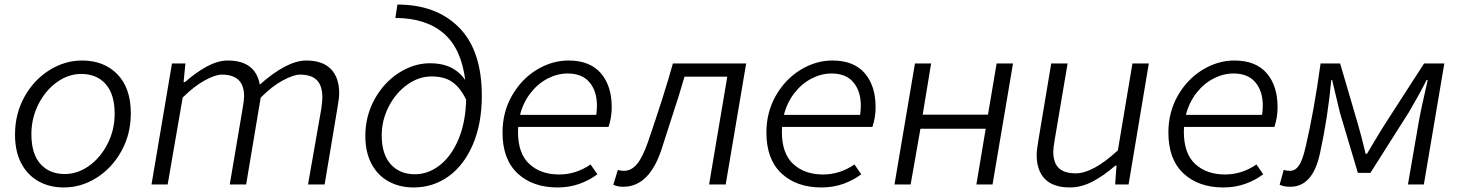

<svg xmlns="http://www.w3.org/2000/svg" viewBox="-20 -811 6413 844"><path d="M46 -219Q46 -311 87.5 -385.5Q129 -460 197 -502.5Q265 -545 341 -545Q437 -545 496 -484.5Q555 -424 555 -313Q555 -221 513.5 -146.5Q472 -72 404.5 -29.5Q337 13 261 13Q198 13 149.5 -14Q101 -41 73.5 -93Q46 -145 46 -219ZM484 -311Q484 -397 444.5 -441.5Q405 -486 337 -486Q281 -486 230.5 -450Q180 -414 149 -353Q118 -292 118 -221Q118 -135 157.5 -90.5Q197 -46 265 -46Q321 -46 371.5 -82Q422 -118 453 -179Q484 -240 484 -311Z M736 -532H795L787 -450H793Q840 -492 889 -518.5Q938 -545 981 -545Q1103 -545 1122 -439Q1179 -490 1231 -517.5Q1283 -545 1326 -545Q1398 -545 1434.5 -507.5Q1471 -470 1471 -401Q1471 -381 1464 -341L1407 0H1334L1392 -331Q1397 -364 1397 -382Q1397 -435 1372.5 -459Q1348 -483 1299 -483Q1271 -483 1224 -458Q1177 -433 1126 -382L1062 0H990L1046 -331Q1053 -371 1053 -387Q1053 -436 1028.5 -459.5Q1004 -483 955 -483Q926 -483 879 -457Q832 -431 783 -382L717 0H646Z M1586 -214Q1586 -301 1626.5 -374.5Q1667 -448 1733 -490.5Q1799 -533 1871 -533Q1975 -533 2025 -459Q2008 -598 1929.5 -665Q1851 -732 1718 -732L1727 -791Q1898 -791 1998 -690Q2098 -589 2098 -390Q2098 -268 2059 -176.5Q2020 -85 1952 -36Q1884 13 1798 13Q1737 13 1689 -13Q1641 -39 1613.5 -90Q1586 -141 1586 -214ZM1804 -45Q1862 -45 1913 -84.5Q1964 -124 1995.5 -199Q2027 -274 2029 -373Q2004 -425 1969 -450Q1934 -475 1877 -475Q1821 -475 1770.5 -439Q1720 -403 1689 -343Q1658 -283 1658 -216Q1658 -133 1697.5 -89Q1737 -45 1804 -45Z M2189 -228Q2189 -318 2230.5 -390.5Q2272 -463 2339 -504Q2406 -545 2479 -545Q2573 -545 2621 -489.5Q2669 -434 2669 -340Q2669 -295 2655 -253H2258Q2257 -245 2257 -232Q2257 -136 2307 -90Q2357 -44 2438 -44Q2512 -44 2576 -88L2606 -45Q2572 -19 2527.5 -3Q2483 13 2431 13Q2321 13 2255 -49Q2189 -111 2189 -228ZM2601 -306Q2604 -327 2604 -347Q2604 -410 2571.5 -449Q2539 -488 2475 -488Q2431 -488 2388 -466Q2345 -444 2312.5 -402.5Q2280 -361 2266 -306Z M2676 1 2696 -64Q2708 -60 2722 -60Q2755 -60 2779.5 -89Q2804 -118 2827 -183Q2899 -392 2938 -532H3260L3170 0H3097L3177 -474H2989Q2969 -403 2930 -285Q2911 -225 2891 -164Q2837 10 2720 10Q2694 10 2676 1Z M3349 -228Q3349 -318 3390.5 -390.5Q3432 -463 3499 -504Q3566 -545 3639 -545Q3733 -545 3781 -489.5Q3829 -434 3829 -340Q3829 -295 3815 -253H3418Q3417 -245 3417 -232Q3417 -136 3467 -90Q3517 -44 3598 -44Q3672 -44 3736 -88L3766 -45Q3732 -19 3687.5 -3Q3643 13 3591 13Q3481 13 3415 -49Q3349 -111 3349 -228ZM3761 -306Q3764 -327 3764 -347Q3764 -410 3731.5 -449Q3699 -488 3635 -488Q3591 -488 3548 -466Q3505 -444 3472.5 -402.5Q3440 -361 3426 -306Z M4002 -532H4073L4036 -307H4323L4361 -532H4433L4343 0H4272L4313 -245H4026L3983 0H3912Z M4537 -131Q4537 -144 4539.5 -160Q4542 -176 4544 -191L4601 -532H4673L4617 -201Q4610 -161 4610 -145Q4610 -95 4634.5 -72Q4659 -49 4709 -49Q4784 -49 4894 -150L4958 -532H5030L4941 0H4882L4888 -83H4883Q4831 -38 4782 -12.5Q4733 13 4683 13Q4610 13 4573.5 -24Q4537 -61 4537 -131Z M5116 -228Q5116 -318 5157.5 -390.5Q5199 -463 5266 -504Q5333 -545 5406 -545Q5500 -545 5548 -489.5Q5596 -434 5596 -340Q5596 -295 5582 -253H5185Q5184 -245 5184 -232Q5184 -136 5234 -90Q5284 -44 5365 -44Q5439 -44 5503 -88L5533 -45Q5499 -19 5454.5 -3Q5410 13 5358 13Q5248 13 5182 -49Q5116 -111 5116 -228ZM5528 -306Q5531 -327 5531 -347Q5531 -410 5498.5 -449Q5466 -488 5402 -488Q5358 -488 5315 -466Q5272 -444 5239.5 -402.5Q5207 -361 5193 -306Z M5605 1 5623 -64Q5637 -60 5650 -60Q5674 -60 5690 -83.5Q5706 -107 5719 -164Q5756 -321 5785 -532H5871L5949 -266Q5967 -204 5983 -135H5989L6017 -182Q6043 -226 6069 -267L6240 -532H6329L6239 0H6169L6215 -266Q6227 -335 6256 -459H6251Q6223 -403 6174 -319L6004 -51H5949L5870 -316Q5866 -333 5848 -408L5836 -459H5832Q5817 -295 5783 -140Q5752 10 5652 10Q5623 10 5605 1Z"/></svg>

Font: Nebula Sans Book
Style: Regular
Weight: 400
Italic angle: -9°
Designer: Paul D. Hunt for Adobe (as Source Sans)
Foundry: Nebula Entertainment & Broadcasting LLC
Version: Version 1.010